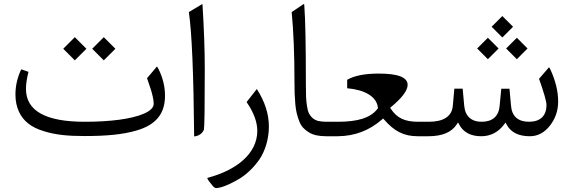

<svg xmlns="http://www.w3.org/2000/svg" viewBox="-20 -689 2899 971"><path d="M446.3 -442.4 504.9 -383.8 563.5 -442.4 504.9 -501ZM299.8 -442.4 358.4 -383.8 417 -442.4 358.4 -501ZM407.2 -1C519 -1 601.1 -8.8 668 -28.3C766.6 -56.2 814.5 -111.8 814.5 -204.6C814.5 -251.5 803.2 -296.9 781.2 -340.8C778.3 -346.7 775.9 -350.6 773.4 -352.5L723.6 -293.5C733.4 -264.6 739.7 -245.6 743.2 -235.4C749.5 -215.3 757.3 -184.6 757.3 -165C757.3 -145.5 741.2 -128.9 709 -114.7C644 -86.4 536.6 -73.2 407.7 -73.2C210 -73.2 111.3 -128.9 111.3 -239.7C111.3 -263.7 115.7 -292.5 124 -325.7L87.4 -338.4C67.9 -297.4 58.1 -254.9 58.1 -210.9C58.1 -144.5 83.5 -94.7 123.5 -64C143.6 -48.3 168.5 -35.6 199.2 -26.4C259.8 -6.8 323.2 -1 407.2 -1Z M935.1 -627.9C950.2 -525.4 959 -315.9 961.9 1C985.4 -1.5 1002 -12.7 1011.2 -32.7C1014.2 -47.4 1015.6 -149.9 1015.6 -340.3C1015.6 -435.5 1011.7 -542 1004.4 -660.2C1003.9 -663.1 1003.9 -665 1003.9 -666C1003.4 -668 1002.9 -668.5 1002 -668Z M1227.1 -172.9C1263.2 -120.6 1281.2 -71.8 1281.2 -27.3C1281.2 87.9 1176.3 171.4 1031.2 210C1029.8 210.4 1029.3 210.9 1028.8 211.4C1028.3 213.9 1030.8 218.8 1036.6 227.1L1055.7 251C1062 258.3 1067.9 262.2 1073.7 262.2C1079.1 262.2 1087.4 260.7 1098.6 257.8C1121.6 251.5 1156.7 235.4 1192.4 213.9C1227.5 192.4 1265.1 156.7 1293 115.7C1320.3 74.7 1339.8 15.1 1339.8 -49.3C1339.8 -112.8 1319.3 -175.8 1278.8 -238.8Z M1526.9 -262.2C1526.9 -458 1524.4 -590.3 1519 -659.7C1518.6 -662.6 1518.6 -664.6 1518.6 -665.5C1518.1 -668 1517.1 -668.9 1515.6 -668.5L1455.1 -627.9C1464.4 -531.7 1469.2 -414.6 1469.2 -277.3C1469.2 -229 1470.2 -198.7 1473.6 -161.1C1477.1 -123.5 1483.9 -100.6 1494.1 -74.2C1504.4 -47.9 1521 -32.7 1542.5 -19.5C1564 -5.9 1592.8 0 1629.4 0H1645.5C1648.9 -3.4 1650.4 -13.2 1650.4 -30.3V-42.5C1650.4 -59.6 1648.9 -69.8 1645.5 -73.2H1631.8C1615.7 -73.2 1601.6 -74.7 1590.3 -77.1C1567.4 -82.5 1552.2 -97.7 1543 -114.7C1538.6 -123 1535.2 -135.3 1532.7 -151.4C1530.3 -167.5 1528.3 -183.1 1527.8 -199.2C1527.3 -215.3 1526.9 -236.3 1526.9 -262.2Z M1896 -316.9C1825.7 -316.9 1772.5 -306.6 1735.8 -285.6V-242.7C1824.7 -234.9 1885.3 -200.7 1891.1 -144.5L1891.6 -141.6L1889.6 -139.2C1854 -92.3 1788.6 -73.2 1689 -73.2H1640.6C1627 -73.2 1621.1 -65.4 1621.1 -42.5V-30.3C1621.1 -7.3 1627.4 0 1640.6 0H1688C1773.4 -0.5 1848.1 -28.8 1912.1 -85L1917.5 -89.8L1922.4 -84.5C1973.6 -25.4 2022 0 2092.3 0H2113.8C2117.2 -3.4 2118.7 -13.2 2118.7 -30.3V-42.5C2118.7 -59.6 2117.2 -69.8 2113.8 -73.2H2093.8C2025.4 -73.2 1986.8 -93.3 1957 -138.2L1953.1 -143.6L1958 -147.9C2013.7 -194.3 2041.5 -231.4 2041.5 -259.8C2041.5 -297.9 1993.2 -316.9 1896 -316.9Z M2466.3 -553.7 2520.5 -499.5 2574.7 -553.7 2520.5 -607.9ZM2539.6 -443.8 2593.8 -389.6 2647.9 -443.8 2593.8 -498ZM2393.1 -443.8 2447.3 -389.6 2501.5 -443.8 2447.3 -498ZM2655.3 -73.2C2600.6 -73.2 2568.8 -100.6 2564.5 -153.3L2556.6 -240.2H2515.1L2506.8 -153.8C2502.4 -101.1 2470.7 -73.2 2416 -73.2C2362.8 -73.2 2332 -102.1 2327.6 -155.3L2319.8 -240.7H2277.8L2270 -154.3C2265.6 -100.1 2222.7 -73.2 2148.9 -73.2H2108.9C2095.2 -73.2 2089.4 -65.4 2089.4 -42.5V-30.3C2089.4 -7.3 2095.7 0 2108.9 0H2146.5C2216.3 0 2263.7 -20 2289.6 -59.6L2296.4 -69.8L2302.2 -59.1C2323.7 -19.5 2360.8 0 2413.6 0C2460.9 0 2499.5 -20 2529.8 -60.1L2536.6 -69.3L2542 -59.1C2563.5 -19.5 2602.5 0 2659.7 0C2699.2 0 2733.4 -18.1 2761.2 -53.7C2789.1 -89.4 2802.7 -129.9 2802.7 -175.8C2802.7 -227.1 2789.6 -281.2 2762.7 -339.4C2760.3 -343.8 2758.3 -347.2 2756.3 -348.6L2706.1 -290.5C2731 -220.2 2743.7 -176.3 2743.7 -158.2C2743.7 -103 2712.4 -73.2 2655.3 -73.2Z"/></svg>

Font: Sahel Light
Style: Regular
Weight: 300
Foundry: Saber Rastikerdar (saber.rastikerdar@gmail.com)
Version: Version 3.4.0